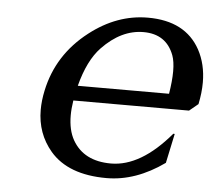

<svg xmlns="http://www.w3.org/2000/svg" viewBox="-45 -596 730 654"><g transform="rotate(5 320.5 -268.5)"><path d="M341.8 9.8Q210.9 9.8 148.9 -62.5Q98.6 -121.6 98.6 -202.6Q98.6 -233.9 106 -268.6Q132.3 -393.6 236.8 -474.6Q329.6 -546.9 435.5 -546.9Q563.5 -546.9 614.3 -454.1Q640.6 -405.3 640.6 -343.3Q640.6 -308.1 632.3 -268.6L602.1 -243.7H206.5Q202.1 -215.8 202.1 -192.4Q202.1 -142.1 221.2 -108.4Q259.8 -41 352.5 -41Q454.6 -41 555.7 -160.6L560.5 -160.2L539.1 -59.6Q441.9 9.8 341.8 9.8ZM217.3 -294.9H529.3Q536.6 -339.4 536.6 -372.1Q536.6 -405.8 528.8 -426.8Q502.4 -496.6 424.8 -496.6Q348.6 -496.6 283.2 -428.2Q240.2 -383.3 217.3 -294.9Z"/></g></svg>

Font: Classica
Style: Book Oblique
Weight: 400
Italic angle: -12°
Designer: Wojciech Kalinowski "wmk69" (wmk69@o2.pl)
Foundry: Wojciech Kalinowski "wmk69" (wmk69@o2.pl)
Version: Version 2.1.1; 2021-05-14